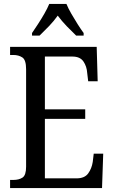

<svg xmlns="http://www.w3.org/2000/svg" viewBox="-20 -951 576 971"><path d="M31 0V-41H47Q76 -41 94 -53Q112 -65 112 -108V-601Q112 -648 93 -660.5Q74 -673 47 -673H31V-714H469L474 -540H426L421 -582Q419 -615 402 -640Q385 -665 346 -665H207V-398H411V-350H207V-49H367Q408 -49 426 -74Q444 -99 449 -132L454 -174H502L496 0ZM142 -784Q155 -803 172 -829Q189 -855 204.5 -882Q220 -909 229 -931H316Q325 -909 340.5 -882Q356 -855 372.5 -829Q389 -803 403 -784V-771H365Q342 -793 317 -819Q292 -845 272 -872Q253 -845 228 -819Q203 -793 180 -771H142Z"/></svg>

Font: Noto Serif Armenian Condensed
Style: Regular
Weight: 400
Width: 3
Designer: Monotype Design Team
Foundry: Monotype Imaging Inc.
Version: Version 2.008; ttfautohint (v1.8.4.7-5d5b)